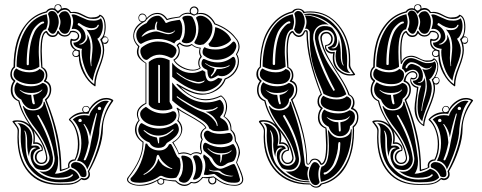

<svg xmlns="http://www.w3.org/2000/svg" viewBox="-20 -855 2240 892"><path d="M250 -832Q243 -832 239.5 -828Q236 -824 236 -818Q236 -816 238 -813Q242 -810 247 -805H249Q249 -805 251 -805Q256 -809 262 -813Q263 -816 263 -818Q263 -823 259 -827.5Q255 -832 250 -832ZM481 -670Q481 -682 469 -682Q464 -682 461 -680Q457 -674 454 -670Q457 -662 458 -659Q462 -656 466 -656Q479 -658 481 -670ZM484 -668Q484 -662 479.5 -656.5Q475 -651 468 -651Q464 -651 460 -654Q464 -640 464 -622Q464 -594 444 -543Q424 -492 424 -462V-458Q424 -452 419 -455Q388 -475 367 -515Q346 -555 346 -594Q341 -590 334 -590Q326 -590 321 -594.5Q316 -599 316 -606Q317 -619 328 -623Q306 -637 306 -661Q306 -663 306.5 -665Q307 -667 307.5 -670Q308 -673 309.5 -674.5Q311 -676 314 -674Q320 -672 325 -672Q332 -672 337 -676.5Q342 -681 342 -687Q342 -706 317 -706Q316 -706 314 -705.5Q312 -705 310 -705Q302 -685 281 -685Q263 -685 250 -700Q243 -683 225 -683Q205 -683 194 -704Q174 -696 174 -618Q174 -605 175.5 -580Q177 -555 177 -543Q200 -532 200 -504Q200 -491 193 -480Q218 -469 218 -439Q218 -411 196 -390Q265 -223 265 -74V-67Q291 -73 297 -78Q296 -82 296 -86Q296 -98 304 -106Q312 -114 323 -114H327Q342 -144 342 -186Q342 -220 331.5 -250Q321 -280 301 -297Q299 -300 301 -302Q330 -334 369 -334Q362 -337 362 -346Q362 -353 367 -358Q372 -363 380 -363Q386 -363 391 -359.5Q396 -356 396 -350Q408 -371 429.5 -385.5Q451 -400 474 -400Q491 -400 505 -391Q506 -389 506 -389Q506 -388 506 -387.5Q506 -387 506 -386Q458 -321 458 -257Q458 -212 439.5 -158.5Q421 -105 394 -59Q398 -53 398 -45Q398 -33 390 -25.5Q382 -18 371 -18Q364 -18 358 -22Q346 -10 331 -4Q316 2 302 3Q288 4 260 4H254Q161 4 111 -55.5Q61 -115 61 -217Q61 -222 61.5 -232Q62 -242 62 -247Q62 -255 58 -262Q54 -269 48 -276.5Q42 -284 39 -288Q39 -288 38.5 -288.5Q38 -289 38 -290Q38 -296 62 -296Q94 -296 117 -275Q78 -331 65 -385Q30 -399 30 -437Q30 -460 43 -478Q28 -489 28 -510Q29 -532 43 -545Q43 -607 57 -658Q71 -709 106 -749Q141 -789 194 -802Q204 -817 222 -817Q226 -817 233 -815V-818Q233 -826 237.5 -830.5Q242 -835 250 -835Q266 -835 266 -819V-815Q274 -818 281 -818Q298 -818 310 -799Q315 -800 323 -800Q342 -800 364.5 -787.5Q387 -775 398 -774H407Q436 -774 442 -786Q443 -788 446 -786Q471 -777 471 -729Q471 -706 463 -686H467Q474 -686 479 -680.5Q484 -675 484 -668ZM334 -620Q327 -620 323.5 -616Q320 -612 320 -607Q320 -602 323.5 -598Q327 -594 332 -594Q340 -594 345 -601V-610V-615Q343 -617 338.5 -618.5Q334 -620 334 -620ZM379 -360Q366 -360 366 -346Q366 -334 378 -334Q384 -334 389 -337.5Q394 -341 394 -347Q394 -353 389.5 -356.5Q385 -360 379 -360ZM434 -351Q434 -344 442 -344Q450 -344 450 -351Q450 -354 447.5 -356.5Q445 -359 442 -359Q439 -359 436.5 -356.5Q434 -354 434 -351ZM344 -295Q344 -288 352 -288Q360 -288 360 -295Q360 -298 357.5 -300.5Q355 -303 352 -303Q349 -303 346.5 -300.5Q344 -298 344 -295ZM391 -186Q384 -148 370 -116Q368 -113 369.5 -111.5Q371 -110 374 -110Q376 -111 378 -112Q383 -122 387 -132.5Q391 -143 394 -154.5Q397 -166 398.5 -172.5Q400 -179 402 -192Q404 -205 405 -207Q428 -315 430 -323Q432 -328 430 -329Q428 -330 426 -326Q409 -273 398 -218V-220Q398 -222 398 -223Q392 -252 374 -276Q371 -280 369 -279Q367 -278 370 -274Q384 -251 389 -220Q392 -199 392 -194Q392 -192 391.5 -189.5Q391 -187 391 -186ZM99 -205V-187Q99 -111 132 -78Q182 -21 254 -21Q303 -21 318 -40Q322 -44 316 -45Q314 -46 313 -44Q300 -29 251 -29Q202 -29 162 -60Q163 -60 166 -59Q169 -58 171 -58Q175 -57 181 -57Q205 -57 219.5 -75Q234 -93 234 -118Q234 -124 233 -127Q220 -221 160 -319Q158 -323 154 -319Q151 -317 153 -316Q214 -207 226 -125Q226 -121 226 -115Q226 -95 214 -80Q202 -65 182 -65Q154 -65 142 -78Q122 -106 122 -130Q122 -139 125 -149Q127 -154 133 -159.5Q139 -165 146 -166Q155 -168 143 -169Q141 -170 141 -170Q128 -170 121.5 -157.5Q115 -145 115 -127Q106 -154 106 -188V-201Q106 -231 97 -246L92 -249Q92 -248 93 -247Q99 -234 99 -205ZM177 -438 175 -439Q160 -423 125 -423Q92 -423 76 -436Q70 -438 70 -438Q70 -438 74 -434Q96 -414 125 -414Q128 -386 130 -378Q134 -368 140 -371Q143 -373 141 -378L134 -414Q164 -419 177 -438ZM180 -746Q183 -746 184.5 -748.5Q186 -751 184.5 -753Q183 -755 180 -755Q170 -755 153 -739.5Q136 -724 128 -705Q104 -652 104 -558Q104 -552 109 -552Q114 -552 114 -558Q114 -650 138 -701Q144 -717 157.5 -730.5Q171 -744 180 -746ZM404 -565Q404 -572 407 -596Q410 -620 410 -634Q410 -686 381 -718Q389 -715 402 -715Q429 -715 438 -734Q441 -740 437 -740Q434 -741 433 -737Q428 -724 406 -724Q381 -724 349 -747Q346 -749 343.5 -747Q341 -745 341 -742Q341 -739 343 -738Q378 -717 378 -682Q378 -672 369.5 -662.5Q361 -653 349 -651Q343 -649 354 -648Q364 -648 375 -659Q386 -670 386 -681Q386 -691 386 -695Q401 -669 401 -634Q401 -626 399.5 -607.5Q398 -589 398 -586Q398 -573 402 -552Q402 -548 403 -547Q404 -547 405 -550Q405 -553 404.5 -558Q404 -563 404 -565ZM133 -342Q155 -342 169 -352Q183 -362 183 -382H187Q191 -371 202 -337.5Q213 -304 220 -281Q227 -258 235.5 -214Q244 -170 250 -122Q250 -117 250 -106Q250 -68 235 -48Q251 -48 272 -54.5Q293 -61 306 -71Q340 -60 349 -30Q335 -16 314.5 -12Q294 -8 261 -8H259Q175 -8 125.5 -63.5Q76 -119 76 -220Q76 -225 76.5 -235.5Q77 -246 77 -252Q77 -272 61 -283Q89 -283 109.5 -262Q130 -241 130 -206Q130 -195 126 -178Q139 -179 145 -179Q162 -179 166 -164Q135 -157 134 -125Q134 -108 145.5 -96.5Q157 -85 174 -85Q188 -85 199 -95.5Q210 -106 210 -121Q210 -126 209 -130Q199 -168 181 -201.5Q163 -235 146 -256Q129 -277 111.5 -305Q94 -333 86 -361Q87 -362 90 -362Q102 -342 133 -342ZM382 -46Q382 -32 369 -32Q361 -32 355 -36Q341 -67 313 -76Q310 -80 310 -86Q310 -92 316 -97Q322 -102 330 -102Q352 -102 367 -85.5Q382 -69 382 -46ZM178 -470Q202 -464 202 -439Q202 -413 179 -395Q179 -376 166.5 -362Q154 -348 134 -348Q115 -348 100.5 -360.5Q86 -373 79 -392Q47 -410 47 -440Q47 -460 59 -473Q85 -454 123 -454Q155 -454 178 -470ZM126 -464Q96 -464 69.5 -476.5Q43 -489 43 -510Q43 -526 55 -537Q82 -519 117 -519Q149 -519 164 -535Q186 -526 186 -509Q186 -464 126 -464ZM486 -385Q453 -350 442 -257Q442 -216 424 -161.5Q406 -107 385 -68Q381 -85 367.5 -96.5Q354 -108 338 -108Q358 -145 358 -189Q358 -259 318 -300Q340 -320 371 -320Q385 -320 395 -317Q398 -336 422.5 -361.5Q447 -387 472 -387Q480 -387 486 -385ZM197 -789Q202 -765 202 -754Q202 -739 194 -719Q160 -714 160 -614Q160 -600 162 -575Q163 -554 163 -545Q140 -529 115 -529Q90 -529 57 -546Q57 -640 93.5 -707.5Q130 -775 197 -789ZM221 -804Q236 -804 244.5 -788Q253 -772 253 -752Q253 -739 244.5 -718.5Q236 -698 226 -698Q213 -698 202 -718Q210 -732 210 -754Q210 -774 203 -790Q208 -804 221 -804ZM449 -770Q458 -756 458 -735Q458 -715 450 -697Q442 -679 432 -675Q450 -648 450 -620Q450 -597 432 -551.5Q414 -506 411 -480Q387 -502 373 -542Q359 -582 359 -612Q359 -624 361 -628Q345 -630 333 -637.5Q321 -645 321 -657H322Q336 -657 346.5 -666Q357 -675 357 -688Q357 -701 346.5 -711Q336 -721 322 -721Q316 -721 313 -720Q320 -740 320 -755Q320 -772 312 -786Q314 -788 321 -788Q331 -788 358.5 -774.5Q386 -761 398 -760Q404 -759 416 -759Q437 -759 449 -770ZM253 -782Q262 -803 282 -803Q294 -803 302 -787.5Q310 -772 310 -756Q310 -735 303.5 -716.5Q297 -698 282 -698Q264 -698 254 -721Q261 -740 261 -753Q261 -766 253 -782ZM498 -387Q486 -393 474 -393Q448 -393 423.5 -372Q399 -351 391 -326Q384 -327 374 -327Q335 -327 306 -300Q326 -282 337.5 -250.5Q349 -219 349 -184Q349 -141 330 -109Q320 -109 311 -103Q302 -97 302 -86Q302 -84 304 -78Q298 -71 262 -60Q258 -59 258 -63Q258 -148 238 -235Q218 -322 189 -390Q188 -393 190 -394Q211 -411 211 -438Q211 -467 186 -475Q183 -478 184 -480Q193 -490 193 -505Q193 -516 187 -526Q181 -536 172 -540Q168 -576 168 -616Q168 -708 196 -711Q198 -711 199 -709Q209 -690 225 -690Q242 -690 246 -709Q249 -715 253 -710Q263 -691 281 -691Q300 -691 306 -710Q312 -712 319 -712Q331 -712 339.5 -704.5Q348 -697 348 -687Q348 -678 341 -671.5Q334 -665 324 -665Q320 -665 314 -666Q313 -664 313 -660Q313 -646 323.5 -634Q334 -622 348 -622Q351 -622 351 -619V-612Q351 -570 369.5 -527Q388 -484 418 -464V-467Q418 -496 438 -545Q458 -594 458 -621Q458 -646 446 -670Q446 -673 447 -674Q466 -688 466 -730Q466 -770 446 -780Q438 -767 414 -767Q403 -767 398 -768Q386 -769 361.5 -782Q337 -795 316 -795Q314 -795 311 -794.5Q308 -794 306 -794Q297 -810 282 -810Q264 -810 252 -794Q249 -790 246 -794Q237 -810 222 -810Q206 -810 198 -797Q158 -788 128.5 -763.5Q99 -739 82 -703Q65 -667 57.5 -627Q50 -587 50 -542Q35 -531 35 -511Q35 -492 50 -482Q52 -479 51 -477Q38 -461 38 -438Q38 -401 70 -388Q79 -349 99.5 -312.5Q120 -276 139 -253Q158 -230 176 -197Q194 -164 199 -130Q200 -126 200 -121Q200 -109 193 -101Q186 -93 171 -93Q159 -93 150.5 -102.5Q142 -112 142 -125Q142 -138 150.5 -147.5Q159 -157 173 -158Q173 -159 173.5 -160.5Q174 -162 174 -162Q174 -172 165.5 -179.5Q157 -187 146 -187Q146 -187 141.5 -186.5Q137 -186 135 -186.5Q133 -187 134 -190Q136 -202 136 -213Q136 -247 113 -268.5Q90 -290 61 -290Q57 -290 47 -288Q49 -285 55 -277Q61 -269 64.5 -262.5Q68 -256 68 -250Q68 -245 67.5 -235Q67 -225 67 -220Q67 -153 88.5 -104.5Q110 -56 153.5 -29Q197 -2 258 -2H262Q265 -2 275 -2Q285 -2 287.5 -2.5Q290 -3 298 -3Q306 -3 308 -3.5Q310 -4 316.5 -5Q323 -6 325.5 -7.5Q328 -9 333 -11Q338 -13 341 -15Q344 -17 348 -20Q352 -23 356 -27Q358 -29 360.5 -28.5Q363 -28 366.5 -27Q370 -26 371 -26Q379 -26 385 -31.5Q391 -37 391 -46Q391 -51 389 -57Q388 -57 388 -58.5Q388 -60 389 -61Q413 -104 430.5 -158Q448 -212 451 -257Q458 -331 498 -387ZM136 -248Q142 -233 142 -213Q142 -200 141 -193Q142 -193 144 -193.5Q146 -194 146 -194Q160 -194 169.5 -184.5Q179 -175 179 -163Q179 -158 177 -154Q164 -152 157 -144Q150 -136 150 -125Q150 -115 156.5 -107Q163 -99 171 -99Q183 -99 188.5 -106Q194 -113 194 -122Q194 -124 194 -125.5Q194 -127 194 -128Q188 -162 174.5 -188Q161 -214 136 -248Z M882 -788Q888 -788 892.5 -792.5Q897 -797 897 -803.5Q897 -810 892.5 -815Q888 -820 881.5 -820Q875 -820 870.5 -815Q866 -810 866 -803Q866 -798 869 -794Q876 -791 881 -788ZM781 -70Q781 -71 779 -73Q763 -78 742 -98Q729 -110 722 -125Q720 -132 715 -136Q709 -136 707 -125Q703 -97 688 -80Q666 -54 647 -46Q647 -46 647 -43H650Q677 -56 694 -76Q711 -97 715 -117Q715 -117 717 -115Q721 -104 735 -90Q753 -75 778 -70Q778 -70 781 -70ZM785 -250Q787 -254 786 -254Q786 -255 783 -254Q768 -241 753 -233Q735 -225 716 -225Q682 -225 651 -250Q648 -251 647 -250Q648 -248 648 -247Q666 -231 678 -225Q690 -220 709 -216L715 -189Q718 -189 719 -190L720 -216Q740 -219 757 -228Q773 -238 785 -250ZM1065 -38Q1025 -38 1003 -60Q998 -63 991 -63Q989 -63 983 -62.5Q977 -62 974 -62Q963 -62 953 -67Q951 -66 951 -66Q951 -66 952 -64Q964 -58 977 -57.5Q990 -57 998 -53Q1019 -37 1051 -35Q1058 -35 1065 -38ZM934 -262Q928 -273 907 -287Q886 -301 855 -318Q824 -335 809 -345Q814 -334 814 -320Q813 -305 809 -296Q827 -277 827 -254Q825 -217 786 -193Q804 -163 811 -143Q824 -147 832 -147Q849 -147 867 -138Q876 -148 894 -148Q904 -148 912 -143Q914 -147 915 -149Q909 -160 909 -174Q909 -193 917 -207Q911 -215 911 -226Q911 -248 934 -262ZM1012 -136Q1042 -139 1052 -151Q1058 -154 1055 -156Q1055 -157 1053.5 -156Q1052 -155 1051 -154Q1040 -143 1007 -143Q971 -143 949 -164Q946 -167 944 -166Q944 -164 947 -162Q973 -136 1003 -136Q1004 -130 1004 -123Q1004 -118 1003.5 -112Q1003 -106 1003 -105Q1003 -101 1003 -99Q1005 -99 1007 -105Q1011 -113 1011 -125Q1011 -126 1012 -130Q1013 -134 1012 -136ZM723 -378V-550Q723 -552 721 -553Q719 -554 717 -554Q715 -554 715 -552V-379Q715 -378 717 -377Q719 -376 721 -376.5Q723 -377 723 -378ZM991 -272Q991 -288 975 -308Q962 -324 936 -336Q970 -336 991 -354Q991 -355 991 -357Q991 -358 987 -357Q985 -354 967 -347Q961 -346 938 -344Q928 -344 916 -347Q892 -353 859 -373Q814 -399 805 -407Q804 -409 801 -407Q801 -405 802 -403Q822 -387 855.5 -367Q889 -347 913 -338Q941 -329 963 -309Q986 -287 987 -271Q989 -269 990 -269Q991 -269 991 -272ZM931 -480Q930 -482 928 -480.5Q926 -479 920 -477Q914 -475 910 -475Q910 -475 906.5 -474.5Q903 -474 899.5 -474Q896 -474 893 -475Q859 -483 845 -490Q823 -502 805 -516Q804 -516 802.5 -517.5Q801 -519 800 -518Q800 -516 802 -514Q816 -501 839 -488Q879 -467 903 -467Q914 -467 926 -474Q926 -474 928.5 -476.5Q931 -479 931 -480ZM707 -709Q712 -709 733 -702.5Q754 -696 761 -696Q782 -696 793 -711Q794 -712 793 -714H792L791 -712Q790 -710 787.5 -709Q785 -708 781.5 -706.5Q778 -705 775 -704Q769 -701 755 -703Q751 -703 732.5 -709.5Q714 -716 709 -717Q707 -728 707 -732Q707 -739 711 -752Q711 -755 709 -755Q708 -755 707 -753Q699 -742 699 -718Q662 -718 640 -689Q638 -687 638 -686Q638 -686 639 -684Q674 -708 707 -709ZM911 -592Q905 -603 905 -614Q905 -624 908 -630Q887 -632 871 -646Q861 -638 847 -638Q828 -639 815 -651Q811 -646 807 -645Q815 -633 815 -619Q815 -590 791 -575Q803 -557 828 -544Q853 -531 877 -531Q894 -531 908 -540Q901 -550 901 -563Q901 -580 911 -592ZM629 -6Q586 -6 586 -22Q586 -28 591 -31Q643 -86 656 -187Q656 -188 661 -188Q665 -188 665 -184Q671 -172 686.5 -164Q702 -156 719 -156Q750 -156 763 -180Q764 -186 772 -186Q775 -186 776 -184Q783 -172 790.5 -154Q798 -136 804 -127Q805 -126 809 -123Q810 -122 812 -120Q814 -120 814 -119Q818 -105 819 -90Q819 -55 800 -31Q798 -29 795 -29Q789 -27 776 -27Q754 -27 736 -36Q727 -41 719 -35Q705 -24 679.5 -15Q654 -6 629 -6ZM827 -132H830Q842 -132 854 -126Q866 -120 870 -111Q877 -93 877 -73Q877 -44 858 -18Q848 -6 834 -6Q828 -6 819.5 -10Q811 -14 811 -20Q811 -23 811 -25Q830 -47 830 -83Q830 -103 823 -122Q821 -132 827 -132ZM672 -194Q652 -201 637 -217Q622 -233 622 -253Q622 -259 627 -271Q632 -283 639 -283Q642 -282 644 -280Q679 -258 718 -258Q759 -258 792 -281Q793 -283 797 -282.5Q801 -282 803 -280Q811 -266 811 -254Q811 -240 799 -225Q784 -208 757 -192Q754 -190 751 -185Q742 -168 717 -168Q688 -168 676 -190Q676 -191 674.5 -192.5Q673 -194 672 -194ZM910 -36Q907 -31 898 -25.5Q889 -20 883 -20Q873 -20 879 -30Q890 -53 890 -74Q890 -96 879 -120Q875 -126 879 -130Q883 -134 891 -134Q901 -133 907 -125Q921 -107 921 -82Q921 -60 910 -36ZM781 -338Q783 -338 785 -338Q792 -338 796 -332Q800 -326 800 -319Q800 -300 779 -285Q757 -270 723 -270Q675 -270 648 -293Q631 -309 631 -325Q631 -343 655 -357Q658 -360 662 -356Q697 -328 738 -328Q760 -328 781 -338ZM1004 -71Q1014 -71 1036 -81.5Q1058 -92 1064 -93Q1069 -93 1071 -90Q1084 -67 1094 -26Q1095 -25 1095 -21Q1095 -6 1071 -6Q1062 -6 1054.5 -6.5Q1047 -7 1042 -8Q1037 -9 1030 -12Q1023 -15 1020.5 -16Q1018 -17 1010 -22Q1002 -27 1001 -28Q1000 -29 990.5 -36Q981 -43 980 -44Q976 -48 968 -46Q947 -42 943 -42Q939 -42 930 -43Q927 -43 927 -45Q934 -69 934 -86Q934 -107 925 -122Q924 -125 924 -127Q924 -129 925 -132.5Q926 -136 927 -138Q949 -121 951 -120Q952 -118 954 -114Q978 -71 1004 -71ZM939 -260Q917 -249 917 -225Q918 -214 922 -207Q915 -193 915 -173Q915 -159 919 -149Q918 -148 917 -144Q916 -140 914.5 -138.5Q913 -137 911 -138Q904 -143 891 -143Q874 -143 867 -133Q851 -142 832 -142Q821 -142 810 -138Q803 -159 780 -194Q822 -217 822 -253Q821 -277 803 -294Q810 -304 810 -319.5Q810 -335 801 -351Q799 -353 801 -354Q803 -355 805 -354Q820 -342 854 -323.5Q888 -305 911 -289.5Q934 -274 939 -260ZM1071 -115Q1067 -105 1053 -102Q1039 -99 1034 -95Q1019 -83 1007 -83Q984 -83 966 -119Q964 -123 953 -132Q949 -135 943 -141Q937 -147 934 -149Q923 -155 923 -173Q923 -179 926 -185.5Q929 -192 935 -192Q938 -191 940 -190Q973 -171 1008 -171Q1037 -172 1059 -185Q1064 -186 1065 -185Q1079 -167 1079 -146Q1079 -132 1071 -115ZM781 -351Q764 -342 737 -342Q715 -342 696.5 -349Q678 -356 671 -370V-567Q694 -587 723 -587Q744 -587 768 -575V-382Q769 -378 775 -370Q781 -362 781 -355ZM1061 -214Q1061 -198 1042 -191Q1023 -184 999 -184Q954 -184 935 -209Q927 -221 927 -230Q927 -237 932 -242.5Q937 -248 944 -248Q948 -248 951 -246Q971 -233 1006 -233Q1022 -233 1040 -237Q1050 -238 1052 -235Q1061 -225 1061 -214ZM1042 -250Q1011 -245 997 -245Q985 -245 973 -247Q969 -248 966 -249.5Q963 -251 959 -254Q955 -257 952 -258Q947 -278 919 -296Q891 -314 848.5 -338.5Q806 -363 780 -388V-472Q808 -434 849 -406.5Q890 -379 939 -379Q967 -379 999 -391Q1000 -392 1003 -391Q1020 -377 1020 -354Q1020 -330 1005 -316Q1003 -313 1003 -310.5Q1003 -308 1007 -306Q1041 -290 1042 -250ZM800 -619Q798 -600 783 -588Q778 -585 772 -587Q744 -601 721 -601Q692 -601 668 -580Q662 -574 652 -579Q644 -583 638 -594.5Q632 -606 632 -617Q632 -629 639 -635Q674 -662 713 -662Q746 -662 773 -649.5Q800 -637 800 -620ZM923 -430Q861 -430 780 -498V-564Q792 -546 816.5 -531Q841 -516 871 -516Q895 -516 921 -529L934 -521V-518Q934 -502 940 -489.5Q946 -477 959 -477Q973 -477 994 -493L1013 -489Q1002 -457 961 -439Q941 -430 923 -430ZM815 -763Q827 -748 827 -721Q827 -690 814 -671Q796 -668 790 -653Q753 -674 714 -674Q674 -674 635 -651Q626 -653 619.5 -666Q613 -679 613 -693Q613 -726 661 -748Q681 -782 715 -782Q723 -782 732.5 -772.5Q742 -763 749 -750Q750 -746 757 -750Q765 -754 775.5 -756.5Q786 -759 800.5 -761Q815 -763 815 -763ZM917 -590Q906 -578 906 -562Q906 -550 913 -539Q899 -527 875 -527Q849 -527 823 -541Q797 -555 785 -577Q796 -583 803 -595Q810 -607 810 -619.5Q810 -632 801 -643Q800 -645 802 -647Q805 -649 813 -657Q814 -658 817 -657Q829 -644 847 -644Q860 -644 871 -651Q886 -635 913 -633Q910 -624 910 -617Q910 -603 917 -594Q918 -592 917 -590ZM1060 -590Q1062 -591 1064 -591Q1069 -591 1072 -583Q1075 -575 1075 -568Q1075 -544 1054.5 -522.5Q1034 -501 1011 -501Q1000 -501 993 -505Q970 -490 960 -490Q945 -490 943 -530Q916 -540 916 -560Q916 -567 919 -574Q922 -581 927 -581Q929 -581 931 -580Q962 -565 991 -565Q1029 -565 1060 -590ZM891 -717Q891 -691 880 -672.5Q869 -654 846 -654Q826 -655 824 -664Q824 -665 826 -668Q839 -684 839 -720Q839 -750 827 -770Q828 -782 852 -782Q871 -782 875 -774Q891 -747 891 -717ZM1072 -658Q1078 -650 1078 -641Q1078 -628 1064 -608Q1032 -577 985 -577Q953 -577 929 -596Q921 -602 921 -613Q921 -626 930 -636Q948 -625 982 -625Q1031 -625 1059 -658Q1066 -666 1072 -658ZM911 -782Q930 -782 948.5 -765Q967 -748 967 -727Q967 -679 926 -649Q917 -647 910 -646Q902 -646 892.5 -649.5Q883 -653 883 -658Q884 -660 884 -661Q902 -688 902 -722Q902 -747 892 -768Q891 -774 892 -775Q901 -782 911 -782ZM1054 -670Q1043 -655 1021 -645.5Q999 -636 978 -636Q963 -636 952 -641Q952 -648 947 -650Q977 -679 980 -729Q1005 -723 1026 -706.5Q1047 -690 1054 -670ZM911 -790Q894 -790 882 -782Q880 -783 874.5 -785Q869 -787 867 -789Q860 -791 853 -791Q829 -791 815 -774Q771 -768 755 -761Q735 -790 712 -790Q679 -790 655 -756Q605 -729 603 -690Q603 -662 628 -640Q623 -628 623 -615Q623 -586 660 -562V-373Q644 -366 632.5 -353Q621 -340 621 -323Q622 -309 629 -296Q614 -278 614 -254Q614 -218 647 -196Q646 -150 628.5 -111Q611 -72 578 -29Q576 -25 575 -22Q575 -15 581.5 -9.5Q588 -4 599.5 0Q611 4 625 4Q670 4 715 -22Q715 -22 726 -29Q754 -17 797 -17Q806 -7 816.5 -2Q827 3 837 3Q854 3 867 -10Q875 -8 878 -8Q902 -8 920 -33Q923 -32 931 -32Q944 -32 959 -34Q965 -36 969 -35Q970 -36 972 -36Q974 -35 984 -27.5Q994 -20 996.5 -18.5Q999 -17 1007.5 -12Q1016 -7 1021 -5.5Q1026 -4 1034.5 -1Q1043 2 1051.5 3Q1060 4 1071 4Q1085 4 1095 -2.5Q1105 -9 1105 -21Q1105 -28 1101 -40.5Q1097 -53 1093 -62.5Q1089 -72 1083.5 -85Q1078 -98 1077 -100Q1089 -133 1089 -150Q1089 -171 1071 -200Q1071 -232 1051 -250V-252Q1051 -291 1018 -314Q1030 -336 1030 -359Q1030 -390 1007 -407Q970 -389 935 -389Q868 -390 801 -461Q799 -463 800.5 -465Q802 -467 804 -465Q845 -441 871.5 -430.5Q898 -420 926 -420Q955 -420 984 -440Q1013 -460 1024 -490Q1053 -501 1069 -524Q1085 -547 1085 -571Q1085 -588 1076 -603Q1088 -621 1088 -638Q1088 -660 1071 -678Q1037 -721 976 -742Q965 -764 947.5 -777Q930 -790 911 -790ZM1076 -201Q1095 -170 1095 -146Q1095 -136 1082 -103Q1081 -101 1081 -100Q1110 -42 1110 -21Q1110 -7 1099 0.5Q1088 8 1071 8Q1041 7 1022.5 0Q1004 -7 984 -22Q985 -20 985 -15Q985 -8 979.5 -3Q974 2 967 2Q958 2 952.5 -4Q947 -10 947 -18Q947 -22 950 -27H941Q932 -27 923 -29Q917 -22 914 -19.5Q911 -17 905.5 -12Q900 -7 894 -5Q888 -3 881 -3Q877 -3 869 -5Q861 2 853.5 5.5Q846 9 837 9Q815 9 795 -12Q784 -12 767 -15Q750 -18 741 -18Q743 -15 743 -10Q743 -6 740.5 -3Q738 0 734.5 1.5Q731 3 727 3Q720 3 715 -1.5Q710 -6 711 -15Q672 8 630 8Q605 8 587.5 -0.5Q570 -9 570 -21Q570 -26 573 -30Q642 -116 642 -188V-194Q607 -218 607 -254Q608 -278 624 -297Q616 -311 616 -325Q616 -342 627.5 -355.5Q639 -369 656 -376V-561Q616 -584 616 -614Q616 -626 622 -638Q599 -663 599 -686Q599 -729 639 -753Q623 -755 623 -773Q623 -780 628 -786Q633 -792 641 -792Q649 -792 655 -786Q661 -780 661 -772V-770Q683 -795 712 -795Q739 -795 757 -767Q771 -773 813 -778Q829 -796 854 -796Q859 -796 863 -795Q861 -800 861 -803Q861 -812 867 -818.5Q873 -825 882 -825Q890 -825 896 -819.5Q902 -814 902 -806Q902 -798 899 -793Q906 -795 914 -795Q934 -795 951.5 -781.5Q969 -768 980 -746Q1044 -722 1074 -681Q1093 -661 1093 -638Q1093 -621 1081 -603Q1090 -589 1090 -569Q1090 -544 1074 -521Q1058 -498 1028 -486Q1016 -453 984.5 -434Q953 -415 918 -415Q878 -415 819 -450Q874 -394 935 -394Q970 -394 1007 -412Q1035 -392 1035 -359Q1035 -338 1023 -314Q1055 -294 1055 -259V-253Q1063 -244 1066.5 -240Q1070 -236 1073 -225.5Q1076 -215 1076 -201ZM1047 -550Q1047 -552 1045 -552Q1030 -542 1005 -542Q960 -542 936 -561Q935 -562 933 -561Q934 -559 935 -558Q955 -545 956 -545Q974 -538 977 -537Q976 -534 974.5 -529Q973 -524 972 -521Q966 -511 960 -505Q959 -502 960 -500.5Q961 -499 964 -501Q980 -517 987 -534H996Q1009 -534 1025 -539Q1041 -544 1047 -550ZM642 -788Q635 -788 630.5 -783.5Q626 -779 626 -772Q626 -765 630 -760.5Q634 -756 641 -756Q648 -756 653 -760.5Q658 -765 658 -771.5Q658 -778 653 -783Q648 -788 642 -788ZM716 -18Q715 -16 715 -13Q715 -8 718.5 -4.5Q722 -1 727 -1Q739 -1 739 -12Q739 -15 737 -20Q735 -20 726 -24Q725 -24 723 -22Q719 -19 716 -18ZM952 -19Q952 -13 956.5 -8Q961 -3 967 -3Q973 -3 976.5 -8Q980 -13 980 -18Q980 -28 971 -31Q965 -29 955 -28Q952 -25 952 -19Z M1561 -190Q1561 -193 1559 -194.5Q1557 -196 1554.5 -194.5Q1552 -193 1552 -190Q1552 -189 1551.5 -187.5Q1551 -186 1551 -185Q1551 -145 1531 -98Q1524 -81 1510.5 -67.5Q1497 -54 1488 -54Q1485 -54 1484 -51.5Q1483 -49 1484 -46.5Q1485 -44 1488 -44Q1499 -45 1515.5 -60.5Q1532 -76 1541 -94Q1561 -137 1561 -185ZM1320 -439H1319Q1303 -423 1267 -423Q1236 -423 1219 -435Q1210 -441 1217 -435Q1238 -414 1268 -414Q1271 -387 1275 -378Q1277 -368 1283 -371Q1286 -373 1284 -379Q1282 -384 1281 -392.5Q1280 -401 1279 -408V-414Q1307 -418 1320 -439ZM1492 -252V-258Q1457 -272 1457 -310Q1458 -334 1470 -351Q1455 -363 1455 -383Q1455 -406 1470 -418Q1404 -583 1404 -701Q1404 -709 1400 -709Q1396 -709 1395 -702Q1386 -683 1367 -683Q1349 -685 1339 -704Q1317 -696 1317 -617Q1317 -605 1318.5 -580Q1320 -555 1320 -543Q1343 -532 1343 -504Q1343 -491 1336 -480Q1361 -471 1361 -439Q1361 -410 1339 -391Q1407 -223 1407 -102Q1407 -95 1411 -94Q1415 -93 1418 -99Q1424 -118 1441 -118Q1463 -118 1474 -95Q1495 -103 1495 -182Q1495 -193 1493.5 -217Q1492 -241 1492 -252ZM1604 -312 1606 -316Q1605 -316 1602 -313Q1587 -297 1551 -297Q1521 -297 1503 -309L1497 -312Q1498 -311 1500 -308Q1521 -287 1552 -287Q1554 -259 1554 -250Q1554 -246 1556.5 -244.5Q1559 -243 1561 -244.5Q1563 -246 1563 -251V-255L1561 -287Q1593 -292 1604 -312ZM1323 -746Q1327 -746 1328.5 -748.5Q1330 -751 1328.5 -753.5Q1327 -756 1323 -756Q1313 -755 1296.5 -739.5Q1280 -724 1271 -706Q1247 -652 1247 -558Q1247 -555 1250 -553.5Q1253 -552 1255.5 -553.5Q1258 -555 1258 -558Q1258 -650 1281 -702Q1289 -718 1302 -732Q1315 -746 1323 -746ZM1447 5Q1432 5 1423.5 -11.5Q1415 -28 1415 -47Q1415 -63 1423.5 -82.5Q1432 -102 1442 -102Q1457 -102 1466 -82Q1459 -67 1459 -46Q1459 -26 1465 -9Q1460 4 1447 5ZM1249 -184Q1249 -187 1249.5 -192.5Q1250 -198 1250 -201Q1250 -231 1239 -246Q1236 -252 1235 -249Q1235 -248 1235 -246Q1243 -233 1243 -198V-183Q1243 -110 1275 -78Q1318 -30 1380 -16Q1397 -13 1411 -13H1417L1419 -8H1416Q1330 -8 1274.5 -65.5Q1219 -123 1219 -225Q1219 -229 1219.5 -238.5Q1220 -248 1220 -253Q1220 -272 1204 -283Q1232 -283 1252.5 -262.5Q1273 -242 1273 -207Q1273 -196 1269 -178Q1272 -178 1278 -178.5Q1284 -179 1287 -179Q1304 -179 1308 -164Q1279 -158 1279 -125Q1279 -108 1289.5 -96.5Q1300 -85 1317 -85Q1331 -85 1342 -95Q1353 -105 1353 -119Q1353 -122 1351 -130Q1342 -168 1324 -201.5Q1306 -235 1289.5 -255.5Q1273 -276 1255 -304.5Q1237 -333 1229 -361Q1231 -362 1233 -362Q1245 -342 1277 -342Q1298 -342 1312.5 -352Q1327 -362 1327 -382H1331Q1332 -376 1349 -326.5Q1366 -277 1376 -231Q1386 -185 1393 -122Q1394 -118 1394.5 -109.5Q1395 -101 1395.5 -98Q1396 -95 1397 -90.5Q1398 -86 1400 -84Q1402 -82 1406 -80.5Q1410 -79 1415 -78Q1408 -62 1408 -46Q1409 -31 1415 -17H1410Q1360 -17 1306 -60Q1308 -58 1315 -58Q1319 -58 1325 -58Q1349 -58 1363 -75Q1377 -92 1377 -115Q1377 -122 1376 -126Q1363 -223 1303 -319Q1302 -322 1298 -320Q1294 -318 1295 -315Q1358 -208 1368 -125Q1369 -122 1369 -114Q1369 -94 1357.5 -80Q1346 -66 1327 -66Q1296 -66 1287 -78Q1266 -107 1266 -131Q1266 -140 1268 -149Q1270 -154 1276.5 -160Q1283 -166 1289 -166Q1297 -166 1289 -169Q1287 -170 1286 -170Q1272 -170 1265.5 -157Q1259 -144 1259 -126Q1249 -158 1249 -184ZM1558 -214Q1580 -214 1595 -224.5Q1610 -235 1610 -254H1614Q1614 -162 1576 -93Q1538 -24 1471 -10Q1467 -31 1467 -45Q1467 -64 1474 -81Q1508 -86 1508 -178Q1508 -217 1503 -248Q1503 -249 1504.5 -249.5Q1506 -250 1506 -250Q1525 -214 1558 -214ZM1322 -470Q1346 -463 1346 -441Q1346 -412 1323 -395Q1323 -376 1310 -362.5Q1297 -349 1276 -349Q1258 -349 1243.5 -361.5Q1229 -374 1223 -392Q1191 -410 1191 -440Q1191 -460 1203 -473Q1229 -454 1267 -454Q1300 -454 1322 -470ZM1270 -464Q1240 -464 1213.5 -477Q1187 -490 1187 -510Q1187 -527 1199 -537Q1226 -519 1261 -519Q1293 -519 1307 -535Q1329 -528 1329 -510Q1329 -464 1270 -464ZM1498 -254Q1502 -221 1502 -184Q1502 -92 1473 -89Q1470 -90 1469 -90Q1458 -113 1442 -113Q1429 -113 1422 -98Q1417 -90 1411 -90Q1403 -90 1403 -102Q1403 -220 1332 -391Q1331 -392 1333 -394Q1355 -411 1355 -438Q1355 -467 1329 -475Q1324 -477 1327 -480Q1336 -490 1336 -505Q1336 -516 1330.5 -526Q1325 -536 1315 -540Q1311 -583 1311 -615Q1311 -708 1339 -711Q1343 -711 1343 -709Q1354 -690 1369 -690Q1384 -691 1391 -708Q1394 -715 1401 -715Q1409 -715 1410 -706Q1410 -584 1476 -415Q1462 -405 1462 -385Q1462 -366 1477 -355Q1482 -353 1478 -350Q1464 -333 1464 -311Q1465 -274 1496 -262L1497 -257V-258Q1496 -258 1497 -257Q1497 -256 1498 -254ZM1604 -343Q1629 -337 1629 -313Q1629 -285 1606 -269Q1606 -250 1593 -236Q1580 -222 1560 -222Q1542 -222 1527.5 -234Q1513 -246 1507 -266Q1474 -281 1474 -314Q1474 -332 1486 -346Q1512 -328 1551 -328Q1582 -328 1604 -343ZM1557 -338Q1525 -338 1497.5 -349.5Q1470 -361 1470 -383Q1470 -400 1482 -410Q1509 -393 1545 -393Q1576 -393 1591 -408Q1612 -400 1612 -382Q1612 -338 1557 -338ZM1340 -789Q1346 -766 1346 -754Q1346 -740 1339 -719Q1303 -714 1303 -613Q1303 -600 1305 -577Q1307 -554 1307 -545Q1284 -530 1259 -530Q1234 -530 1200 -546Q1200 -641 1236.5 -708Q1273 -775 1340 -789ZM1569 -597V-617Q1568 -690 1537 -721Q1515 -747 1477 -766.5Q1439 -786 1399 -786H1395L1393 -790Q1397 -790 1405 -791Q1413 -792 1417 -792Q1492 -792 1542.5 -731Q1593 -670 1593 -573Q1593 -569 1592.5 -560.5Q1592 -552 1592 -547Q1592 -527 1608 -516Q1580 -516 1559.5 -537Q1539 -558 1539 -594Q1539 -609 1543 -622Q1540 -622 1534 -621Q1528 -620 1525 -620Q1507 -620 1503 -636Q1534 -642 1534 -675Q1534 -691 1523.5 -703Q1513 -715 1496 -715Q1482 -715 1470.5 -704.5Q1459 -694 1459 -678Q1459 -673 1460 -670Q1468 -630 1486.5 -593Q1505 -556 1523.5 -531Q1542 -506 1561 -474.5Q1580 -443 1589 -417Q1567 -402 1543 -402Q1515 -402 1483 -419Q1482 -425 1461 -474.5Q1440 -524 1429.5 -570.5Q1419 -617 1419 -678Q1419 -682 1419 -689.5Q1419 -697 1419 -702Q1419 -711 1413.5 -716.5Q1408 -722 1402 -722Q1398 -721 1397 -721Q1404 -738 1404 -753.5Q1404 -769 1396 -783H1400Q1427 -783 1456.5 -770Q1486 -757 1507 -740Q1500 -741 1498 -742Q1495 -742 1488 -742Q1464 -742 1449.5 -724.5Q1435 -707 1435 -682Q1435 -676 1435 -673Q1442 -623 1471 -551.5Q1500 -480 1528 -435Q1530 -431 1534 -435Q1536 -437 1535 -439Q1509 -486 1479.5 -556.5Q1450 -627 1443 -675Q1443 -678 1443 -685Q1443 -719 1469 -731Q1477 -734 1486 -734Q1517 -734 1526 -721Q1546 -696 1546 -669Q1546 -654 1540.5 -644Q1535 -634 1523 -634Q1516 -631 1524 -631Q1526 -630 1527 -630Q1541 -630 1547.5 -642.5Q1554 -655 1554 -673Q1562 -642 1563 -610V-595Q1563 -568 1572 -554Q1577 -548 1577 -551Q1577 -551 1576 -553Q1569 -566 1569 -597ZM1364 -804Q1380 -804 1388 -788Q1396 -772 1396 -752Q1396 -739 1387.5 -718.5Q1379 -698 1370 -698Q1355 -698 1346 -718Q1353 -735 1353 -755Q1353 -776 1347 -791Q1349 -796 1354 -800Q1359 -804 1364 -804ZM1621 -511Q1619 -515 1613 -523Q1607 -531 1603.5 -537.5Q1600 -544 1600 -551Q1600 -556 1600.5 -564Q1601 -572 1601 -576Q1601 -671 1550.5 -734Q1500 -797 1421 -797Q1404 -797 1395 -795Q1392 -791 1389 -795Q1382 -810 1366 -810Q1350 -810 1343 -797Q1290 -785 1255 -745Q1220 -705 1206 -654.5Q1192 -604 1192 -542Q1179 -533 1179 -512Q1179 -492 1194 -482Q1197 -480 1195 -477Q1181 -461 1181 -438Q1181 -401 1213 -389Q1222 -349 1242.5 -313Q1263 -277 1282.5 -254Q1302 -231 1320 -198Q1338 -165 1343 -130Q1344 -128 1344 -122Q1344 -110 1337 -101.5Q1330 -93 1315 -93Q1304 -93 1295.5 -103Q1287 -113 1287 -125Q1287 -139 1295 -148.5Q1303 -158 1316 -158Q1316 -159 1316.5 -160.5Q1317 -162 1317 -163Q1317 -172 1308.5 -179.5Q1300 -187 1289 -187Q1283 -187 1281 -186Q1279 -185 1277.5 -186.5Q1276 -188 1277 -190Q1279 -203 1279 -213Q1279 -247 1256.5 -268.5Q1234 -290 1205 -290Q1200 -290 1191 -288Q1193 -285 1199 -277Q1205 -269 1208 -262.5Q1211 -256 1211 -249Q1211 -245 1211 -236.5Q1211 -228 1211 -224Q1211 -174 1225.5 -133Q1240 -92 1266.5 -63.5Q1293 -35 1332 -19Q1371 -3 1418 -3H1421Q1435 12 1448 12Q1461 12 1470 -2Q1522 -14 1556.5 -53Q1591 -92 1605 -141.5Q1619 -191 1619 -251Q1619 -261 1618 -264Q1617 -265 1619 -268Q1639 -284 1639 -310Q1639 -340 1612 -348Q1610 -351 1611 -353Q1620 -365 1620 -379Q1620 -405 1599 -413Q1587 -450 1557 -496Q1527 -542 1501.5 -586Q1476 -630 1469 -670Q1468 -673 1468 -678Q1468 -691 1475.5 -699Q1483 -707 1498 -707Q1509 -707 1517.5 -697Q1526 -687 1526 -675Q1526 -645 1496 -642Q1496 -641 1495.5 -639.5Q1495 -638 1495 -637Q1495 -628 1503.5 -620.5Q1512 -613 1523 -613Q1529 -613 1531 -614Q1533 -615 1534.5 -613.5Q1536 -612 1535 -610Q1533 -597 1533 -587Q1533 -552 1556 -531Q1579 -510 1607 -510Q1613 -510 1621 -511ZM1183 -290Q1183 -297 1205 -297Q1236 -297 1259 -276Q1221 -330 1208 -385Q1191 -391 1182.5 -405Q1174 -419 1174 -437Q1174 -459 1187 -478Q1171 -490 1171 -510Q1171 -532 1187 -545Q1187 -607 1201 -658.5Q1215 -710 1250 -749.5Q1285 -789 1337 -802Q1346 -815 1365 -815Q1384 -815 1395 -800Q1403 -802 1421 -802Q1501 -802 1554 -738Q1607 -674 1607 -578Q1607 -574 1607 -565.5Q1607 -557 1607 -553Q1607 -542 1618 -527Q1629 -512 1629 -511Q1630 -510 1630 -509Q1630 -504 1606 -504Q1575 -504 1550.5 -526.5Q1526 -549 1526 -586Q1526 -596 1528 -607Q1527 -607 1525 -606.5Q1523 -606 1523 -606Q1509 -606 1499.5 -615Q1490 -624 1490 -636Q1490 -642 1492 -646Q1504 -646 1511.5 -654.5Q1519 -663 1519 -675Q1519 -684 1512.5 -692Q1506 -700 1498 -700Q1486 -700 1480.5 -693.5Q1475 -687 1475 -678Q1475 -677 1475 -675Q1475 -673 1475 -672Q1482 -631 1506 -588Q1530 -545 1560.5 -499Q1591 -453 1604 -416Q1627 -404 1627 -377Q1627 -364 1620 -353Q1645 -342 1645 -311Q1645 -282 1624 -264Q1625 -258 1625 -249Q1625 -213 1620 -180.5Q1615 -148 1603.5 -117.5Q1592 -87 1575 -63.5Q1558 -40 1532.5 -22.5Q1507 -5 1475 2Q1466 17 1449 17Q1432 17 1421 2H1413Q1318 2 1261.5 -58.5Q1205 -119 1205 -219Q1205 -223 1205.5 -232Q1206 -241 1206 -246Q1206 -258 1195 -272.5Q1184 -287 1183 -288Q1183 -290 1183 -290ZM1280 -247Q1287 -232 1287 -214Q1287 -204 1284 -193Q1285 -193 1287 -193.5Q1289 -194 1290 -194Q1303 -194 1313 -184.5Q1323 -175 1323 -163Q1323 -158 1320 -154Q1308 -154 1300.5 -145Q1293 -136 1293 -125Q1293 -116 1299.5 -107.5Q1306 -99 1315 -99Q1326 -99 1332 -106Q1338 -113 1338 -122Q1338 -123 1337.5 -125Q1337 -127 1337 -128Q1333 -152 1323 -175Q1313 -198 1305 -210.5Q1297 -223 1280 -247Z M2019 -481Q2019 -494 2007 -494Q2003 -494 1998 -491Q1996 -486 1992 -483Q1994 -480 1998 -470Q2001 -467 2005 -467Q2010 -467 2014.5 -471Q2019 -475 2019 -481ZM2006 -497Q2013 -497 2017.5 -492.5Q2022 -488 2022 -480Q2022 -473 2017.5 -467.5Q2013 -462 2006 -462Q2004 -462 1999 -464Q2001 -458 2001 -444Q2001 -414 1976 -355Q1951 -296 1951 -271Q1951 -267 1947 -270Q1906 -294 1906 -352Q1906 -371 1911.5 -404Q1917 -437 1917 -447Q1904 -449 1895 -459.5Q1886 -470 1886 -482Q1886 -485 1887.5 -490.5Q1889 -496 1891 -494Q1898 -492 1900 -492Q1914 -492 1914 -505Q1914 -510 1909.5 -514.5Q1905 -519 1898 -519Q1886 -519 1876 -509Q1866 -499 1864 -480Q1889 -469 1889 -439Q1889 -411 1867 -390Q1936 -223 1936 -74V-67Q1962 -73 1968 -78Q1967 -82 1967 -86Q1967 -98 1975.5 -106Q1984 -114 1994 -114H1998Q2014 -144 2014 -186Q2014 -220 2003 -250Q1992 -280 1972 -297Q1970 -300 1972 -302Q2001 -334 2040 -334Q2034 -337 2034 -345Q2034 -352 2039 -357.5Q2044 -363 2051 -363Q2058 -363 2062.5 -359.5Q2067 -356 2067 -350Q2079 -371 2100.5 -385.5Q2122 -400 2145 -400Q2162 -400 2176 -391Q2177 -389 2178 -389Q2178 -388 2177.5 -387.5Q2177 -387 2177 -386Q2129 -321 2129 -257Q2129 -212 2111 -158.5Q2093 -105 2066 -59Q2069 -53 2069 -45Q2069 -33 2061 -25.5Q2053 -18 2042 -18Q2035 -18 2029 -22Q2017 -10 2002 -4Q1987 2 1973 3Q1959 4 1931 4H1925Q1832 4 1782 -55.5Q1732 -115 1732 -217Q1732 -221 1732.5 -231.5Q1733 -242 1733 -247Q1733 -255 1729 -262Q1725 -269 1719 -276.5Q1713 -284 1710 -288Q1710 -288 1710 -288.5Q1710 -289 1710 -290Q1710 -296 1734 -296Q1765 -296 1788 -275Q1749 -331 1736 -385Q1719 -392 1710.5 -406Q1702 -420 1702 -437Q1702 -460 1714 -478Q1699 -489 1699 -510Q1700 -532 1714 -545Q1714 -607 1728 -658Q1742 -709 1777 -749Q1812 -789 1865 -802Q1875 -817 1894 -817Q1898 -817 1904 -815V-818Q1904 -826 1908.5 -830.5Q1913 -835 1921 -835Q1938 -835 1938 -819V-815Q1945 -818 1952 -818Q1970 -818 1982 -799Q1986 -800 1994 -800Q2013 -800 2035.5 -787.5Q2058 -775 2070 -774H2078Q2107 -774 2113 -786Q2115 -787 2117 -786Q2142 -777 2142 -729Q2142 -706 2134 -686H2138Q2145 -686 2150 -680.5Q2155 -675 2155 -668Q2155 -662 2150.5 -656.5Q2146 -651 2139 -651Q2135 -651 2131 -654Q2135 -640 2135 -622Q2135 -594 2115 -543Q2095 -492 2095 -462V-458Q2095 -452 2090 -455Q2060 -475 2038.5 -515Q2017 -555 2017 -594Q2012 -590 2005 -590Q1997 -590 1992 -594.5Q1987 -599 1987 -606Q1988 -619 1999 -623Q1978 -637 1978 -661Q1978 -663 1978 -665Q1978 -667 1978.5 -670Q1979 -673 1981 -674.5Q1983 -676 1985 -674Q1991 -672 1996 -672Q2003 -672 2008 -676.5Q2013 -681 2013 -687Q2013 -706 1988 -706Q1987 -706 1985 -705.5Q1983 -705 1982 -705Q1973 -685 1952 -685Q1934 -685 1922 -700Q1914 -683 1896 -683Q1876 -683 1866 -704Q1845 -696 1845 -618Q1845 -611 1845.5 -594Q1846 -577 1846 -568Q1858 -596 1892 -596Q1906 -596 1927 -585Q1948 -574 1959 -574H1968Q1989 -574 1994 -583Q1994 -584 1997 -584Q2016 -573 2016 -546Q2016 -521 2002 -497ZM1962 -537Q1950 -537 1929.5 -551.5Q1909 -566 1890 -566Q1882 -566 1873 -557Q1864 -548 1864 -541Q1864 -538 1867 -537.5Q1870 -537 1872 -540Q1873 -546 1879.5 -552Q1886 -558 1892 -558Q1903 -558 1928 -545Q1945 -528 1945 -501Q1944 -491 1942 -486Q1941 -480 1934.5 -476Q1928 -472 1925 -473Q1921 -473 1921 -472L1925 -470H1926Q1935 -470 1943 -476Q1951 -482 1951 -494Q1957 -479 1957 -459Q1957 -439 1947.5 -399.5Q1938 -360 1938 -342Q1938 -339 1940 -339Q1941 -340 1941 -342Q1941 -361 1952 -397Q1963 -433 1963 -454Q1963 -497 1942 -535Q1950 -531 1957 -531Q1972 -531 1983 -541Q1988 -547 1984 -546Q1983 -546 1982 -544Q1976 -537 1962 -537ZM1770 -205V-187Q1770 -111 1803 -78Q1853 -21 1925 -21Q1975 -21 1990 -40Q1993 -44 1987 -45Q1985 -46 1984 -44Q1971 -29 1922 -29Q1873 -29 1834 -60Q1834 -60 1837.5 -59Q1841 -58 1842 -58Q1846 -57 1852 -57Q1876 -57 1890.5 -75Q1905 -93 1905 -118Q1905 -124 1904 -127Q1891 -221 1831 -319Q1829 -323 1825 -319Q1823 -317 1824 -316Q1885 -207 1897 -125Q1898 -121 1898 -115Q1898 -95 1885.5 -80Q1873 -65 1853 -65Q1825 -66 1814 -78Q1794 -106 1794 -130Q1794 -162 1817 -166Q1826 -168 1814 -169Q1813 -170 1812 -170Q1799 -170 1792.5 -157.5Q1786 -145 1786 -127Q1778 -154 1778 -188V-201Q1778 -231 1768 -246L1763 -249Q1763 -248 1764 -247Q1770 -234 1770 -205ZM1848 -438 1846 -439Q1832 -423 1796 -423Q1763 -423 1747 -436Q1742 -438 1742 -438Q1742 -438 1745 -434Q1767 -414 1796 -414Q1799 -386 1802 -378Q1805 -368 1811 -371Q1814 -373 1812 -378L1806 -414Q1836 -419 1848 -438ZM2102 -323Q2102 -325 2102 -326Q2101 -330 2098 -326Q2081 -273 2070 -218L2069 -220Q2069 -222 2069 -223Q2064 -252 2045 -276Q2042 -280 2040 -279Q2038 -278 2041 -274Q2055 -251 2060 -220Q2063 -199 2063 -194Q2063 -192 2062.5 -189.5Q2062 -187 2062 -186Q2055 -148 2041 -116Q2040 -113 2041 -111.5Q2042 -110 2044.5 -110Q2047 -110 2049 -112Q2054 -122 2058 -132.5Q2062 -143 2065 -154.5Q2068 -166 2069.5 -172.5Q2071 -179 2073 -192Q2075 -205 2076 -207Q2099 -315 2102 -323ZM2031 -295Q2031 -298 2028.5 -300.5Q2026 -303 2023 -303Q2020 -303 2017.5 -300.5Q2015 -298 2015 -295Q2015 -288 2023 -288Q2031 -288 2031 -295ZM2122 -351Q2122 -354 2119.5 -356.5Q2117 -359 2114 -359Q2111 -359 2108.5 -356.5Q2106 -354 2106 -351Q2106 -344 2114 -344Q2122 -344 2122 -351ZM1851 -746Q1855 -746 1856 -748.5Q1857 -751 1856 -753Q1855 -755 1852 -755Q1841 -755 1824 -739.5Q1807 -724 1799 -705Q1775 -652 1775 -558Q1775 -553 1780.5 -553Q1786 -553 1786 -558Q1786 -650 1809 -701Q1816 -717 1829 -730.5Q1842 -744 1851 -746ZM2075 -565Q2075 -572 2078 -596Q2081 -620 2081 -634Q2081 -686 2052 -718Q2060 -715 2074 -715Q2100 -715 2109 -734Q2112 -740 2108 -740Q2105 -741 2104 -737Q2099 -724 2078 -724Q2052 -724 2020 -747Q2017 -749 2015 -747Q2013 -745 2012.5 -742Q2012 -739 2014 -738Q2049 -717 2049 -682Q2049 -672 2040.5 -662.5Q2032 -653 2020 -651Q2015 -649 2025 -648Q2035 -648 2046.5 -659Q2058 -670 2058 -681Q2057 -691 2057 -695Q2072 -669 2072 -634Q2072 -626 2071 -607.5Q2070 -589 2070 -586Q2070 -573 2073 -552Q2073 -548 2074 -547Q2075 -547 2076 -550Q2076 -553 2075.5 -558Q2075 -563 2075 -565ZM1804 -342Q1826 -342 1840 -352Q1854 -362 1854 -382H1858Q1862 -371 1873 -337.5Q1884 -304 1891 -281Q1898 -258 1906.5 -214Q1915 -170 1921 -122Q1922 -117 1922 -106Q1922 -68 1906 -48Q1922 -48 1943.5 -54.5Q1965 -61 1978 -71Q2012 -61 2020 -30Q2007 -16 1986.5 -12Q1966 -8 1932 -8H1930Q1846 -8 1796.5 -63.5Q1747 -119 1747 -220Q1747 -225 1747.5 -235.5Q1748 -246 1748 -252Q1748 -272 1732 -283Q1760 -283 1780.5 -262Q1801 -241 1801 -206Q1801 -195 1797 -178Q1810 -179 1816 -179Q1833 -177 1837 -164Q1806 -158 1806 -125Q1806 -108 1817 -96.5Q1828 -85 1845 -85Q1859 -85 1870 -95.5Q1881 -106 1881 -121Q1881 -126 1880 -130Q1870 -168 1852 -201.5Q1834 -235 1817 -256Q1800 -277 1782.5 -305Q1765 -333 1757 -361Q1758 -362 1761 -362Q1773 -342 1804 -342ZM2054 -46Q2054 -32 2040 -32Q2032 -32 2026 -36Q2013 -67 1984 -76Q1981 -80 1981 -86Q1981 -92 1987 -97Q1993 -102 2001 -102Q2024 -102 2039 -85.5Q2054 -69 2054 -46ZM1849 -470Q1874 -464 1874 -439Q1874 -413 1850 -395Q1850 -376 1837.5 -362Q1825 -348 1805 -348Q1786 -348 1771.5 -360.5Q1757 -373 1750 -392Q1718 -410 1718 -440Q1718 -460 1730 -473Q1757 -454 1794 -454Q1827 -454 1849 -470ZM1798 -464Q1768 -464 1741 -476.5Q1714 -489 1714 -510Q1714 -526 1726 -537Q1753 -519 1788 -519Q1820 -519 1835 -535Q1857 -526 1857 -509Q1857 -464 1798 -464ZM2157 -385Q2124 -350 2114 -257Q2114 -216 2095.5 -161.5Q2077 -107 2056 -68Q2052 -85 2038.5 -96.5Q2025 -108 2010 -108Q2029 -145 2029 -189Q2029 -259 1990 -300Q2011 -320 2042 -320Q2056 -320 2066 -317Q2069 -336 2093.5 -361.5Q2118 -387 2143 -387Q2151 -387 2157 -385ZM2000 -570Q2006 -561 2006 -550Q2006 -532 1995 -511.5Q1984 -491 1974 -486Q1986 -468 1986 -444Q1986 -417 1965.5 -365Q1945 -313 1942 -292Q1920 -307 1920 -359Q1920 -417 1937 -457H1934Q1921 -457 1909.5 -463.5Q1898 -470 1898 -480H1899Q1910 -480 1918 -487Q1926 -494 1926 -505Q1926 -514 1918.5 -522.5Q1911 -531 1898 -531Q1883 -531 1863 -517Q1858 -531 1848 -536Q1848 -556 1860 -570.5Q1872 -585 1889 -585Q1902 -585 1924 -574.5Q1946 -564 1958 -562Q1963 -562 1972 -562Q1989 -562 2000 -570ZM1868 -789Q1874 -765 1874 -754Q1874 -739 1866 -719Q1831 -714 1831 -614Q1831 -583 1834 -545Q1812 -529 1786 -529Q1762 -529 1728 -546Q1728 -640 1764.5 -707.5Q1801 -775 1868 -789ZM1892 -806Q1907 -806 1915.5 -789Q1924 -772 1924 -752Q1924 -739 1915.5 -718.5Q1907 -698 1898 -698Q1884 -698 1874 -718Q1882 -732 1882 -754Q1881 -774 1874 -790Q1880 -806 1892 -806ZM2120 -770Q2129 -756 2129 -735Q2129 -715 2121 -697Q2113 -679 2103 -675Q2121 -648 2121 -620Q2121 -597 2103 -551.5Q2085 -506 2082 -480Q2058 -502 2044 -542Q2030 -582 2030 -612Q2030 -624 2032 -628Q1992 -633 1992 -655V-657H1994Q2007 -657 2017.5 -666Q2028 -675 2028 -688Q2028 -701 2017.5 -711Q2007 -721 1993 -721Q1987 -721 1984 -720Q1991 -740 1991 -755Q1991 -772 1983 -786Q1986 -788 1992 -788Q2002 -788 2029.5 -774.5Q2057 -761 2069 -760Q2075 -759 2087 -759Q2108 -759 2120 -770ZM1924 -782Q1933 -803 1954 -803Q1965 -803 1973.5 -787.5Q1982 -772 1982 -756Q1982 -735 1975 -716.5Q1968 -698 1953 -698Q1935 -698 1925 -721Q1932 -740 1932 -753Q1932 -766 1924 -782ZM1986 -486Q1997 -493 2004.5 -511Q2012 -529 2012 -546Q2012 -568 1998 -578Q1990 -568 1968 -568H1959Q1950 -569 1927 -580Q1904 -591 1891 -591Q1859 -591 1846 -558H1842Q1839 -585 1839 -613Q1839 -707 1867 -711Q1870 -711 1870 -709Q1880 -690 1896 -690Q1913 -690 1918 -709Q1920 -715 1924 -710Q1934 -691 1952 -691Q1971 -691 1978 -710Q1984 -712 1990 -712Q2002 -712 2010.5 -704.5Q2019 -697 2019 -687Q2019 -678 2012 -671.5Q2005 -665 1995 -665Q1991 -665 1985 -666Q1984 -664 1984 -660Q1984 -646 1994.5 -635Q2005 -624 2019 -622Q2022 -622 2022 -619V-612Q2022 -570 2040.5 -527Q2059 -484 2089 -464V-467Q2089 -496 2109 -545Q2129 -594 2129 -621Q2129 -646 2118 -670Q2117 -673 2118 -674Q2137 -688 2137 -730Q2137 -770 2118 -780Q2109 -767 2085 -767Q2074 -767 2070 -768Q2058 -769 2033.5 -782Q2009 -795 1987 -795Q1986 -795 1982.5 -794.5Q1979 -794 1978 -794Q1968 -810 1953 -810Q1935 -810 1923 -794Q1920 -790 1917 -794Q1909 -810 1894 -810Q1877 -810 1870 -797Q1817 -785 1782.5 -745Q1748 -705 1734.5 -654.5Q1721 -604 1721 -542Q1706 -531 1706 -511Q1706 -492 1722 -482Q1723 -479 1722 -477Q1709 -461 1709 -438Q1709 -401 1741 -388Q1750 -349 1770.5 -312.5Q1791 -276 1810 -253Q1829 -230 1847 -197Q1865 -164 1870 -130Q1871 -126 1871 -121Q1871 -109 1864 -101Q1857 -93 1842 -93Q1831 -93 1822.5 -102.5Q1814 -112 1814 -125Q1814 -138 1822 -147.5Q1830 -157 1844 -158Q1844 -159 1844.5 -160.5Q1845 -162 1845 -162Q1845 -172 1837 -179.5Q1829 -187 1818 -187Q1817 -187 1812.5 -186.5Q1808 -186 1806 -186.5Q1804 -187 1805 -190Q1807 -202 1807 -213Q1807 -247 1784 -268.5Q1761 -290 1732 -290Q1728 -290 1718 -288Q1720 -285 1726.5 -277Q1733 -269 1736 -262.5Q1739 -256 1739 -250Q1739 -245 1738.5 -235Q1738 -225 1738 -220Q1738 -119 1787.5 -59.5Q1837 0 1930 0Q1970 0 1989.5 -4.5Q2009 -9 2027 -27Q2029 -29 2031.5 -28.5Q2034 -28 2037.5 -27Q2041 -26 2042 -26Q2050 -26 2056 -31.5Q2062 -37 2062 -46Q2062 -51 2060 -57Q2059 -57 2059 -58.5Q2059 -60 2060 -61Q2084 -104 2101.5 -158Q2119 -212 2122 -257Q2129 -331 2169 -387Q2158 -393 2145 -393Q2119 -393 2094.5 -372Q2070 -351 2062 -326Q2055 -327 2046 -327Q2006 -327 1978 -300Q1997 -282 2008.5 -250.5Q2020 -219 2020 -184Q2020 -141 2002 -109Q1991 -109 1982.5 -103Q1974 -97 1974 -86Q1974 -84 1975 -78Q1969 -71 1934 -60Q1930 -59 1930 -63Q1930 -148 1909.5 -235Q1889 -322 1860 -390Q1859 -393 1861 -394Q1882 -411 1882 -438Q1882 -467 1857 -475Q1854 -476 1855 -480Q1863 -512 1886 -522Q1892 -525 1897 -525Q1906 -525 1912.5 -519Q1919 -513 1919 -505Q1919 -497 1913.5 -491.5Q1908 -486 1900 -486Q1894 -486 1891 -488Q1891 -487 1890.5 -486Q1890 -485 1890 -484Q1890 -473 1899.5 -463.5Q1909 -454 1921 -452Q1924 -452 1924 -450Q1923 -443 1920.5 -424.5Q1918 -406 1916 -388Q1914 -370 1914 -355Q1914 -296 1946 -276V-278Q1946 -301 1970.5 -358Q1995 -415 1995 -444Q1995 -456 1991 -470Q1990 -473 1987.5 -479.5Q1985 -486 1986 -486ZM2152 -670Q2152 -682 2140 -682Q2136 -682 2132 -680Q2128 -674 2125 -670Q2128 -662 2129 -659Q2133 -656 2138 -656Q2143 -656 2147.5 -659.5Q2152 -663 2152 -670ZM2050 -360Q2044 -360 2041 -355Q2038 -350 2038 -345Q2038 -334 2050 -334Q2055 -334 2060 -337.5Q2065 -341 2065 -347Q2065 -353 2060.5 -356.5Q2056 -360 2050 -360ZM2016 -615Q2015 -617 2010 -618.5Q2005 -620 2005 -620Q1999 -620 1995 -616Q1991 -612 1991 -607Q1991 -602 1994.5 -598Q1998 -594 2003 -594Q2012 -594 2016 -601ZM1807 -248Q1814 -233 1814 -213Q1814 -200 1812 -193Q1813 -193 1815 -193.5Q1817 -194 1818 -194Q1831 -194 1840.5 -184.5Q1850 -175 1850 -163Q1850 -158 1848 -154Q1836 -152 1828.5 -144Q1821 -136 1821 -125Q1821 -115 1827.5 -107Q1834 -99 1842 -99Q1854 -99 1860 -106Q1866 -113 1866 -122Q1866 -124 1865.5 -125.5Q1865 -127 1865 -128Q1859 -162 1845.5 -188Q1832 -214 1807 -248ZM1922 -806Q1923 -807 1926.5 -808.5Q1930 -810 1932 -812.5Q1934 -815 1934 -818Q1934 -823 1930.5 -827.5Q1927 -832 1921 -832Q1915 -832 1911 -828Q1907 -824 1907 -818Q1907 -815 1909 -813Q1911 -811 1914 -809Q1917 -807 1918 -806Z"/></svg>

Font: Indiction Unicode
Style: Normal
Weight: 500
Version: Version 1.1